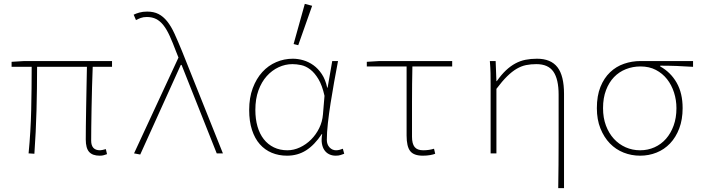

<svg xmlns="http://www.w3.org/2000/svg" viewBox="-20 -794 3640 994"><path d="M496 12Q459 12 441.5 -7.5Q424 -27 424 -72Q424 -97 424.5 -141Q425 -185 426 -237.5Q427 -290 428 -345.5Q429 -401 430 -448H172Q172 -335 169 -223Q166 -111 158 2L128 0Q139 -113 141.5 -224.5Q144 -336 144 -448H40V-474L106 -478H560V-448H460Q458 -400 456.5 -343.5Q455 -287 454 -233.5Q453 -180 452.5 -135.5Q452 -91 452 -66Q452 -16 498 -16Q503 -16 509.5 -17.5Q516 -19 528 -22L534 4Q525 7 517 9.5Q509 12 496 12Z M706 6 674 0 904 -496 892 -526Q874 -574 858.5 -608Q843 -642 826 -663.5Q809 -685 788.5 -695.5Q768 -706 740 -706Q722 -706 708.5 -701Q695 -696 684 -690L672 -718Q684 -724 701.5 -729Q719 -734 742 -734Q776 -734 800.5 -721.5Q825 -709 845.5 -683.5Q866 -658 883.5 -619.5Q901 -581 922 -530L1134 0H1102L920 -458H916Z M1466 12Q1423 12 1387 -3Q1351 -18 1325 -47.5Q1299 -77 1284.5 -121.5Q1270 -166 1270 -225Q1270 -288 1288.5 -337.5Q1307 -387 1338 -421Q1369 -455 1410 -472.5Q1451 -490 1496 -490Q1523 -490 1550.5 -482Q1578 -474 1602.5 -456.5Q1627 -439 1646 -410.5Q1665 -382 1674 -340H1676L1700 -478H1730Q1720 -426 1710 -370Q1700 -314 1691.5 -260Q1683 -206 1677.5 -156.5Q1672 -107 1672 -70Q1672 -46 1686 -31Q1700 -16 1720 -16Q1729 -16 1738.5 -18.5Q1748 -21 1755 -24L1762 2Q1754 5 1743.5 8.5Q1733 12 1718 12Q1700 12 1685 5Q1670 -2 1660 -16Q1650 -30 1646.5 -51Q1643 -72 1648 -100H1646Q1608 -43 1564.5 -15.5Q1521 12 1466 12ZM1468 -16Q1501 -16 1533 -31Q1565 -46 1590.5 -71.5Q1616 -97 1632.5 -130.5Q1649 -164 1652 -202L1660 -298Q1648 -352 1628.5 -384.5Q1609 -417 1586 -434.5Q1563 -452 1539 -457Q1515 -462 1494 -462Q1457 -462 1422.5 -446Q1388 -430 1361 -400Q1334 -370 1318 -326Q1302 -282 1302 -225Q1302 -178 1313 -139.5Q1324 -101 1345.5 -73.5Q1367 -46 1398 -31Q1429 -16 1468 -16ZM1524 -560 1500 -566 1558 -774 1596 -764Z M2169 12Q2122 12 2103.5 -12Q2085 -36 2085 -92V-450H1879V-474L1945 -478H2321V-450H2115Q2113 -358 2113 -268Q2113 -178 2113 -86Q2113 -50 2126.5 -33Q2140 -16 2171 -16Q2201 -16 2227 -24L2233 2Q2224 6 2206.5 9Q2189 12 2169 12Z M2870 180Q2872 59 2872 -62Q2872 -183 2872 -304Q2872 -384 2845 -423Q2818 -462 2757 -462Q2728 -462 2703.5 -457Q2679 -452 2655 -438Q2631 -424 2605.5 -399Q2580 -374 2550 -334V0H2520V-360Q2520 -389 2519.5 -415.5Q2519 -442 2516 -478H2546L2550 -374H2552Q2576 -408 2599.5 -430Q2623 -452 2648 -465.5Q2673 -479 2700.5 -484.5Q2728 -490 2760 -490Q2832 -490 2866 -446Q2900 -402 2900 -308V180Z M3294 12Q3249 12 3208.5 -4Q3168 -20 3137.5 -51.5Q3107 -83 3088.5 -129Q3070 -175 3070 -234Q3070 -298 3088.5 -344Q3107 -390 3138.5 -420Q3170 -450 3211 -464Q3252 -478 3296 -478H3568V-448Q3524 -451 3483 -452.5Q3442 -454 3398 -454V-450Q3452 -420 3483 -366Q3514 -312 3514 -234Q3514 -175 3496.5 -129Q3479 -83 3449 -51.5Q3419 -20 3379 -4Q3339 12 3294 12ZM3294 -16Q3334 -16 3368.5 -31.5Q3403 -47 3428 -75.5Q3453 -104 3467.5 -144Q3482 -184 3482 -234Q3482 -276 3469.5 -315Q3457 -354 3433.5 -384Q3410 -414 3375.5 -432Q3341 -450 3296 -450Q3256 -450 3220.5 -436Q3185 -422 3159 -395Q3133 -368 3117.5 -327.5Q3102 -287 3102 -234Q3102 -184 3117 -144Q3132 -104 3158 -75.5Q3184 -47 3219 -31.5Q3254 -16 3294 -16Z"/></svg>

Font: Source Code Pro ExtraLight
Style: Regular
Weight: 200
Monospace: yes
Designer: Paul D. Hunt, Teo Tuominen
Foundry: Adobe Systems Incorporated
Version: Version 2.030;PS 1.000;hotconv 16.6.51;makeotf.lib2.5.65220